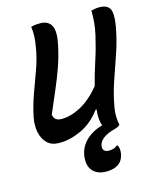

<svg xmlns="http://www.w3.org/2000/svg" viewBox="-137 -803 937 1148"><g transform="rotate(-15 331.0 -229.0)"><path d="M150 13Q102 13 75 -14Q48 -41 39.5 -84Q31 -127 40 -173Q53 -240 77.5 -308Q102 -376 126.5 -443Q151 -510 161 -573Q169 -617 169.5 -647Q170 -677 166 -701Q183 -706 196.5 -707Q210 -708 223 -708Q274 -708 292.5 -670.5Q311 -633 292 -549Q278 -484 257 -424.5Q236 -365 209 -302Q182 -239 149 -162Q153 -140 165.5 -131Q178 -122 200 -122Q257 -122 319 -155Q381 -188 441 -260Q459 -331 483 -404Q507 -477 524 -551.5Q541 -626 539 -702Q554 -705 564.5 -707Q575 -709 588 -709Q637 -709 653 -680.5Q669 -652 656 -576Q642 -494 615.5 -417Q589 -340 562.5 -263Q536 -186 522 -105Q517 -77 518 -49.5Q519 -22 524 1Q520 5 515 8.5Q510 12 494 17Q443 30 417.5 50Q392 70 388 96Q386 117 396.5 125.5Q407 134 423 134Q440 134 452.5 130.5Q465 127 476 117H482Q494 139 488 173Q480 213 451.5 232Q423 251 378 251Q324 251 295.5 220.5Q267 190 272 136Q278 76 319 35.5Q360 -5 424 -23Q417 -38 414.5 -62.5Q412 -87 416 -123H410Q356 -51 286 -19Q216 13 150 13Z"/></g></svg>

Font: Recursive Sn Csl St SmB
Style: Italic
Weight: 600
Italic angle: -15°
Version: Version 1.079;hotconv 1.0.112;makeotfexe 2.5.65598; ttfautoh